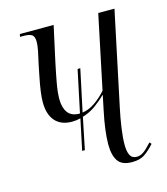

<svg xmlns="http://www.w3.org/2000/svg" viewBox="-88 -606 598 686"><g transform="rotate(-15 211.0 -263.0)"><path d="M155 -75 179 -189Q163 -185 148 -185Q107 -185 85.5 -209.5Q64 -234 64 -279Q64 -295 67 -318Q70 -341 77 -375L84 -410Q91 -440 95 -460.5Q99 -481 99 -494Q99 -513 90 -519.5Q81 -526 59 -526H46L48 -536H173L145 -408Q136 -366 130 -332.5Q124 -299 124 -274Q124 -243 137.5 -224.5Q151 -206 181 -206H182L215 -362H225L192 -207Q216 -210 239.5 -226.5Q263 -243 281 -264L338 -536H398L325 -190Q317 -153 312 -117.5Q307 -82 307 -57Q307 -32 314 -18Q321 -4 339 -4Q351 -4 363 -12Q375 -20 395 -42L401 -35Q382 -14 364.5 -2Q347 10 318 10Q280 10 265.5 -11.5Q251 -33 251 -73Q251 -98 255 -128.5Q259 -159 266 -192L278 -250Q261 -233 238.5 -216.5Q216 -200 189 -192L165 -75Z"/></g></svg>

Font: Noto Serif Display ExtraCondensed Light
Style: Italic
Weight: 300
Width: 2
Italic angle: -12°
Designer: Monotype Design Team
Foundry: Monotype Imaging Inc.
Version: Version 2.009